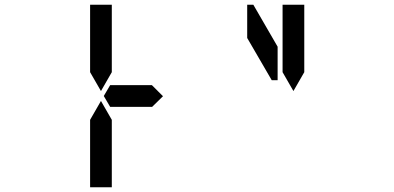

<svg xmlns="http://www.w3.org/2000/svg" viewBox="-20 -907 1672 814"><path d="M624 -546 671 -499 624 -453V-454H606H604H475H454H447L420 -500L447 -546H454H475H488ZM362 -673V-887H454V-876V-673V-601L408 -521L362 -601ZM454 -157V-113H362V-327V-399L408 -479L454 -399V-327ZM1157 -567H1132L1028 -746V-887H1054L1157 -709ZM1178 -673V-887H1270V-876V-673V-601L1224 -521L1178 -601Z"/></svg>

Font: DSEG14 Classic
Style: Regular
Weight: 400
Designer: Keshikan(Twitter:@keshinomi_88pro)
Version: Version 0.46